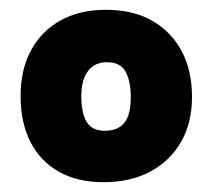

<svg xmlns="http://www.w3.org/2000/svg" viewBox="-20 -722 434 392"><path d="M196 -702Q143 -702 104 -680.5Q65 -659 43.5 -619.5Q22 -580 22 -526Q22 -472 42 -432.5Q62 -393 100 -371.5Q138 -350 191 -350Q246 -350 286.5 -371.5Q327 -393 349.5 -432Q372 -471 372 -524Q372 -578 351 -617.5Q330 -657 291 -679.5Q252 -702 196 -702ZM198 -595Q226 -595 236.5 -575.5Q247 -556 247 -524Q247 -500 241.5 -485Q236 -470 224 -462.5Q212 -455 194 -455Q168 -455 157 -473Q146 -491 146 -526Q146 -550 153 -565.5Q160 -581 171.5 -588Q183 -595 198 -595Z"/></svg>

Font: Catamaran ExtraBold
Style: Regular
Weight: 800
Designer: Pria Ravichandran
Version: Version 2.000